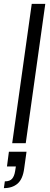

<svg xmlns="http://www.w3.org/2000/svg" viewBox="-27 -740 259 992"><path d="M36 0 137 -720H207L106 0ZM-7 232 -2 197Q24 197 35.5 183.5Q47 170 51 145L55 120H9L19 44H110L98 130Q91 185 64 208.5Q37 232 -7 232Z"/></svg>

Font: Host Grotesk Light
Style: Italic
Weight: 300
Italic angle: -8°
Designer: Doğukan Karapınar based on Poppins by Indian Type Foundry, Jonny Pinhorn
Foundry: Element Type
Version: Version 1.001; ttfautohint (v1.8.4.7-5d5b)